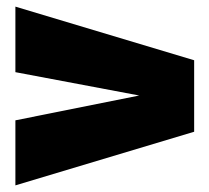

<svg xmlns="http://www.w3.org/2000/svg" viewBox="-20 -600 630 580"><path d="M26.5 -40V-236.5L400.5 -311.5L26.5 -382V-580L566.5 -418V-202Z"/></svg>

Font: Overused Grotesk Black
Style: Regular
Weight: 900
Version: Version 0.004